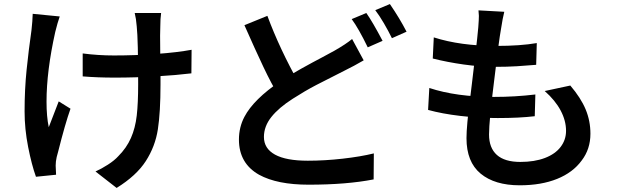

<svg xmlns="http://www.w3.org/2000/svg" viewBox="-20 -855 3040 945"><path d="M769 -725Q768 -712 768 -679L769 -553Q769 -507 770 -487V-440Q770 -303 757 -218.5Q744 -134 697.5 -62Q651 10 554 70L450 -11Q479 -24 511 -44.5Q543 -65 562 -86Q603 -127 624.5 -176Q646 -225 653 -286Q660 -347 660 -441Q660 -660 653 -725Q651 -749 649 -761Q645 -779 643 -791H773Q769 -763 769 -725ZM541 -582Q646 -582 749.5 -589.5Q853 -597 923 -610L922 -494Q849 -485 747.5 -479Q646 -473 544 -473Q461 -473 387 -479V-592Q463 -582 541 -582ZM252 -698Q209 -505 209 -355Q209 -281 220 -229L269 -356L327 -320Q301 -247 266 -108Q264 -102 259 -82Q254 -60 254 -40L256 5L157 15Q136 -43 118.5 -131.5Q101 -220 101 -307Q101 -415 111 -512Q121 -609 135 -707Q137 -721 139 -749L141 -787L274 -774Q263 -743 252 -698Z M1677 -508Q1593 -466 1536.5 -436.5Q1480 -407 1421 -369Q1352 -325 1315.5 -279Q1279 -233 1279 -181Q1279 -124 1333.5 -94Q1388 -64 1495 -64Q1578 -64 1666.5 -74Q1755 -84 1820 -100L1819 28Q1686 54 1499 54Q1344 54 1255 5Q1156 -51 1156 -168Q1156 -229 1183 -280Q1228 -366 1361 -456Q1407 -486 1463.5 -517.5Q1520 -549 1568 -574L1627 -606Q1683 -638 1713 -663L1770 -558Q1722 -530 1677 -508ZM1453 -442 1352 -383Q1316 -442 1276 -526.5Q1236 -611 1183 -731L1296 -777Q1356 -615 1453 -442ZM1863 -654 1790 -622Q1745 -715 1711 -761L1783 -791Q1814 -747 1863 -654ZM1981 -699 1909 -667Q1892 -702 1869.5 -740.5Q1847 -779 1827 -805L1899 -835Q1947 -765 1981 -699Z M2446 -713Q2435 -653 2412 -457Q2387 -260 2387 -193Q2387 -127 2425.5 -92.5Q2464 -58 2541 -58Q2611 -58 2662 -77.5Q2713 -97 2739.5 -132Q2766 -167 2766 -211Q2766 -261 2739.5 -311Q2713 -361 2661 -407L2787 -434Q2839 -373 2862.5 -316.5Q2886 -260 2886 -197Q2886 -121 2843 -65Q2800 -6 2722 25.5Q2644 57 2538 57Q2415 57 2345.5 -0.5Q2276 -58 2276 -175Q2276 -236 2294 -372L2303 -446Q2310 -506 2320 -590Q2330 -674 2334 -720Q2337 -759 2337 -777Q2337 -786 2335 -804L2462 -797Q2454 -766 2446 -713ZM2422 -629Q2541 -629 2622 -643L2619 -536Q2574 -532 2524.5 -529Q2475 -526 2419 -526Q2344 -526 2262.5 -537.5Q2181 -549 2110 -567L2115 -671Q2246 -629 2422 -629ZM2412 -378Q2515 -378 2615 -390L2612 -283Q2536 -274 2430 -274Q2335 -274 2245.5 -284.5Q2156 -295 2087 -314L2093 -422Q2226 -378 2412 -378Z"/></svg>

Font: Merged Yaku Han JP SemiBold
Style: Regular
Weight: 600
Designer: Ryoko NISHIZUKA 西塚涼子 (kana, bopomofo & ideographs); Paul D. Hunt (Latin, Greek & Cyrillic); Sandoll Communications 산돌커뮤니
Foundry: Adobe
Version: Version 2.004